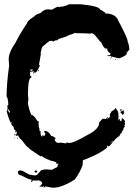

<svg xmlns="http://www.w3.org/2000/svg" viewBox="-20 -744 637 895"><path d="M571.3 -499.5V-503.4H569.3V-499.5ZM122.1 -413.6Q133.8 -413.6 133.8 -421.4L129.9 -419.4Q126 -419.4 122.1 -421.4ZM26.4 -218.3V-224.1Q18.6 -231.9 18.6 -235.8H16.6V-233.9Q20 -218.3 26.4 -218.3ZM501 -81.5Q504.9 -81.5 504.9 -85.4L501 -87.4ZM499 -79.6V-81.5H495.1V-79.6ZM499 -472.2H495.1Q495.1 -478 499 -478ZM520.5 -464.4H516.6V-468.3Q520.5 -467.8 520.5 -464.4ZM157.2 -411.6V-417.5H161.1Q161.1 -411.6 157.2 -411.6ZM135.7 -401.9H133.8V-405.8H139.6Q139.6 -401.9 135.7 -401.9ZM540 -228 538.1 -231.9 542 -233.9H547.9V-230ZM555.7 -208.5H551.8L540 -222.2Q556.2 -230 557.6 -230L559.6 -226.1Q555.7 -225.6 555.7 -220.2H559.6V-218.3L553.7 -210.4Q555.7 -210.4 555.7 -208.5ZM51.8 -112.8H47.9V-118.7H51.8ZM47.9 -99.1H45.9V-103H47.9ZM63.5 -97.2Q59.6 -97.2 59.6 -101.1H63.5ZM233.9 130.9Q214.4 130.9 192.4 124.5Q190.4 129.4 181.6 129.4L187 123H185.1Q178.7 127.9 172.9 127.9L174.8 124.5H171.4L166 127.9H164.6V126Q176.8 113.3 176.8 108.9Q176.3 102.5 159.2 96.2L155.8 97.7H136.7L132.8 96.2Q130.9 104 127.9 104Q124.5 104 124.5 100.6Q124.5 96.2 129.4 96.2V94.2Q117.2 94.2 79.1 73.7Q63.5 71.3 63.5 59.6V56.6Q66.4 50.3 75.7 50.3Q84 50.3 115.7 69.3Q132.8 73.7 147 73.7Q151.4 73.7 172.9 48.8Q176.3 48.8 187 45.4Q189 45.4 189 46.9Q190.4 46.9 193.8 45.4Q205.6 46.9 212.9 46.9Q212.9 45.4 214.8 45.4Q215.3 48.8 218.3 48.8L244.6 36.1L249.5 29.8Q248 26.9 248 23.4L253.4 22L251.5 19.5L246.1 18.6Q246.1 20 244.6 20Q244.6 17.1 240.7 17.1L242.7 13.7L241.7 12.2Q232.4 7.8 215.8 4.4Q187 -6.3 172.9 -17.1L168.9 -15.1Q113.3 -51.3 112.3 -56.2Q106.4 -56.2 83 -89.4Q65.4 -104.5 65.4 -112.8L55.7 -110.8Q55.7 -112.8 53.7 -112.8L59.6 -126.5Q55.7 -126.5 55.7 -132.3H53.7V-128.4H49.8V-130.4Q53.7 -135.3 53.7 -136.2Q43.9 -137.2 43.9 -151.9Q32.2 -162.6 32.2 -169.4L34.2 -173.3V-175.3H32.2V-171.4Q25.9 -171.4 10.7 -226.1Q14.6 -226.1 14.6 -230Q12.7 -233.9 12.7 -235.8L16.6 -237.8L14.6 -241.7V-253.4H18.6Q18.6 -284.2 10.7 -294.4Q10.7 -353.5 22.5 -437L20.5 -468.3Q20.5 -499.5 51.8 -544.4Q73.2 -587.4 106.4 -636.2Q106.9 -646.5 139.6 -667.5Q146.5 -677.2 168.9 -683.1Q185.1 -700.7 204.1 -700.7L221.7 -698.7Q244.6 -712.4 251 -712.4Q252.9 -712.4 256.8 -710.4L264.6 -714.4L268.6 -712.4Q297.4 -720.2 301.8 -724.1H356.4Q446.3 -715.3 446.3 -698.7Q452.1 -698.7 469.7 -685.1H471.7L469.7 -681.2Q518.1 -681.2 530.3 -649.9Q575.2 -566.4 575.2 -550.3Q583 -531.7 583 -511.2Q575.2 -508.8 569.3 -489.7Q554.2 -477.5 536.1 -472.2Q534.2 -472.2 534.2 -474.1Q532.2 -474.1 532.2 -472.2Q528.3 -472.2 512.7 -478V-476.1Q506.3 -480 501 -480Q501 -478 499 -478Q499 -483.9 495.1 -483.9L491.2 -481.9L481.4 -483.9V-487.8Q485.4 -487.8 485.4 -485.8Q495.1 -485.8 495.1 -495.6Q479.5 -502 479.5 -519L475.6 -517.1Q463.9 -517.1 452.1 -546.4Q448.7 -546.4 424.8 -577.6Q418 -585.4 409.2 -589.4Q404.8 -589.4 401.4 -587.4Q366.7 -589.4 333 -589.4L329.1 -591.3Q329.1 -588.9 299.8 -579.6Q295.4 -574.7 252.9 -562Q249 -559.6 249 -556.2H239.3L229.5 -550.3L219.7 -554.2Q215.8 -552.2 213.9 -552.2V-554.2Q210 -554.2 178.7 -526.9Q175.3 -526.9 168.9 -495.6Q168.9 -493.7 170.9 -493.7L161.1 -439L165 -440.9H167Q151.4 -406.2 145.5 -405.8H141.6Q136.7 -405.8 135.7 -413.6L129.9 -409.7H127.9L124 -411.6L120.1 -405.8V-397.9Q120.1 -388.2 126 -388.2V-382.3Q110.4 -382.3 110.4 -303.2Q110.4 -297.9 112.3 -280.8Q110.4 -270.5 110.4 -261.2Q114.3 -234.9 126 -208.5Q137.7 -208.5 153.3 -181.2Q161.1 -178.2 161.1 -175.3Q161.1 -171.4 159.2 -171.4Q161.1 -145.5 165 -142.1Q165 -140.1 163.1 -140.1Q165 -130.4 170.9 -130.4L168.9 -126.5Q168.9 -109.4 176.8 -106.9Q176.8 -114.7 180.7 -114.7Q180.7 -111.8 186.5 -108.9L192.4 -122.6Q189.5 -122.6 186.5 -128.4V-134.3Q206.5 -134.3 219.7 -108.9L223.6 -110.8Q236.3 -101.1 239.3 -101.1V-97.2H235.4Q235.4 -77.6 256.8 -77.6Q258.8 -77.6 258.8 -79.6Q283.7 -75.7 288.1 -75.7Q288.6 -79.6 292 -79.6L303.7 -77.6Q321.3 -77.6 366.2 -103Q413.6 -127.9 418.9 -134.3Q442.4 -151.9 442.4 -173.3Q457.5 -190.9 460 -190.9L473.6 -189V-192.9H475.6L481.4 -189V-192.9L477.5 -198.7H479.5L487.3 -192.9Q493.2 -198.7 493.2 -210.4H491.2V-212.4Q494.1 -212.4 501 -226.1Q516.6 -232.4 516.6 -239.7H520.5Q520.5 -235.8 530.3 -224.1L532.2 -210.4H530.3L532.2 -206.5V-183.1H534.2V-189H538.1Q538.1 -179.2 545.9 -179.2Q547.9 -187 547.9 -192.9H549.8Q561.5 -185.5 563.5 -177.2L561.5 -173.3L563.5 -163.6Q559.6 -163.1 559.6 -159.7Q561.5 -156.2 561.5 -151.9Q556.6 -151.9 553.7 -136.2Q549.3 -136.2 545.9 -122.6Q541 -122.6 536.1 -108.9Q526.9 -108.9 491.2 -64Q488.3 -64 483.4 -60.1V-65.9Q480.5 -65.9 477.5 -58.1H481.4Q454.6 -32.2 383.8 -3.4L366.2 2.9Q366.2 20 364.7 20Q364.7 21.5 366.2 21.5Q353.5 61 328.1 92.8Q297.4 114.3 254.9 127.9Q238.3 130.9 233.9 130.9ZM148.9 61Q144.5 61 140.1 54.7Q140.1 52.7 147 50.3Q153.8 52.7 153.8 54.7Q153.8 59.1 148.9 61Z"/></svg>

Font: Mister Brush
Style: Regular
Weight: 400
Designer: GGBotNet
Foundry: GGBotNet
Version: 1.00